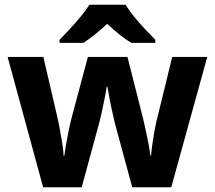

<svg xmlns="http://www.w3.org/2000/svg" viewBox="-20 -786 902 806"><path d="M161 0 12 -547H162L218 -306Q224 -281 230 -249.5Q236 -218 241 -187Q246 -156 247 -132H250Q252 -149 256 -172Q260 -195 264.5 -218.5Q269 -242 273.5 -262Q278 -282 281 -293L349 -547H515L580 -291Q585 -271 591 -242.5Q597 -214 603 -185Q609 -156 611 -133H614Q616 -156 620.5 -187Q625 -218 631 -249.5Q637 -281 644 -306L703 -547H850L699 0H535L463 -266Q457 -292 450 -322.5Q443 -353 438.5 -380Q434 -407 431 -422H428Q426 -407 420.5 -379.5Q415 -352 408.5 -321Q402 -290 394 -261L323 0ZM507 -766Q521 -743 543.5 -715.5Q566 -688 590 -662.5Q614 -637 632 -619V-606H532Q506 -621 481 -641.5Q456 -662 430 -686Q404 -662 380 -642.5Q356 -623 330 -606H230V-619Q249 -638 272.5 -663.5Q296 -689 318.5 -716Q341 -743 355 -766Z"/></svg>

Font: Noto Sans Symbols
Style: Bold
Weight: 700
Version: Version 2.002